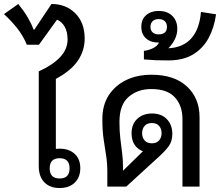

<svg xmlns="http://www.w3.org/2000/svg" viewBox="-50 -939 1110 966"><path d="M376 -745Q376 -684 341.5 -633.5Q307 -583 231 -542V-190Q240 -191 250 -191Q297 -191 325.5 -165Q354 -139 354 -93Q354 -47 326 -20Q298 7 250 7Q201 7 173 -22Q145 -51 145 -103V-580Q214 -611 252 -651Q290 -691 290 -740Q290 -779 275.5 -804.5Q261 -830 237 -840L146 -714H85Q66 -760 36.5 -797Q7 -834 -30 -868L42 -919Q71 -883 89.5 -851.5Q108 -820 119 -790H123L209 -919Q282 -919 329 -872Q376 -825 376 -745ZM250 -143Q200 -143 200 -92Q200 -41 250 -41Q300 -41 300 -92Q300 -143 250 -143Z M490 0V-74Q490 -118 484 -156Q478 -194 471.5 -237.5Q465 -281 465 -340Q465 -410 497 -459.5Q529 -509 584.5 -536Q640 -563 712 -563Q827 -563 890.5 -504Q954 -445 954 -349V0H868V-340Q868 -407 830 -449Q792 -491 711 -491Q643 -491 597 -451.5Q551 -412 551 -326Q551 -278 555.5 -241Q560 -204 564.5 -169.5Q569 -135 569 -93V-80L669 -178Q642 -188 627 -211Q612 -234 612 -268Q612 -315 641 -341.5Q670 -368 715 -368Q762 -368 789.5 -339.5Q817 -311 817 -265Q817 -228 798.5 -203Q780 -178 750 -151L585 0ZM714 -218Q738 -218 750.5 -232.5Q763 -247 763 -269Q763 -291 750.5 -305.5Q738 -320 714 -320Q690 -320 677.5 -305.5Q665 -291 665 -269Q665 -247 677.5 -232.5Q690 -218 714 -218Z M796 -635Q760 -635 734.5 -636Q709 -637 674 -640V-683Q702 -687 722.5 -698Q743 -709 750 -725H745Q708 -725 684.5 -746Q661 -767 661 -804Q661 -842 685.5 -863Q710 -884 748 -884Q792 -884 817 -859Q842 -834 842 -794Q842 -766 829.5 -741Q817 -716 797 -696Q872 -700 913 -746.5Q954 -793 961 -879L1037 -867Q1028 -801 1000 -748.5Q972 -696 922 -665.5Q872 -635 796 -635ZM748 -766Q790 -766 790 -804Q790 -822 779 -832.5Q768 -843 748 -843Q729 -843 718 -832.5Q707 -822 707 -804Q707 -786 718 -776Q729 -766 748 -766Z"/></svg>

Font: Noto Sans Thai Looped
Style: Regular
Weight: 400
Designer: Sasikarn Vongin, Ben Mitchell
Foundry: The Fontpad Ltd
Version: Version 1.001; ttfautohint (v1.8.4.7-5d5b)